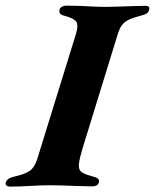

<svg xmlns="http://www.w3.org/2000/svg" viewBox="-62 -675 563 698"><path d="M-26.3 3.4Q-33.4 3.4 -38.2 -0.4Q-43 -4.1 -41.3 -10.9Q-36.4 -27 -13.5 -32.2Q26.8 -40.8 45.1 -53.2Q63.5 -65.5 73.5 -97.2L213.9 -550.8Q224.1 -583.4 215 -596.3Q205.9 -609.3 168.8 -618.7Q159.6 -620.9 155.9 -626.3Q152.2 -631.7 154.7 -640.4Q156.3 -647.2 164.1 -650.9Q171.8 -654.6 178.9 -654.6Q201.5 -654.6 226.5 -653.6Q251.5 -652.6 275.5 -651.3Q299.5 -650 319.7 -650Q339.7 -650 365.5 -650.9Q391.3 -651.8 418.2 -652.8Q445.1 -653.8 466.8 -653.8Q484.3 -653.8 480.2 -639.5Q477.7 -630.1 471 -625.9Q464.3 -621.7 452.2 -618.7Q423.3 -611.4 406.6 -603.4Q389.9 -595.4 381 -583.1Q372 -570.7 365.8 -550L237.7 -134.1Q226.6 -97.1 224.8 -78Q223.1 -58.9 233.4 -50.5Q243.7 -42.1 265.7 -36.3Q287.3 -30.8 293.5 -26Q299.7 -21.2 297.3 -11.7Q295.6 -4.9 289.5 -1.2Q283.4 2.5 274.6 2.5Q252.9 2.5 224.2 1.4Q195.5 0.4 167.9 -0.6Q140.3 -1.6 119.9 -1.6Q89.2 -1.6 48.4 0.9Q7.6 3.4 -26.3 3.4Z"/></svg>

Font: EB Garamond
Style: Italic
Weight: 400
Italic angle: -17.2°
Designer: Georg Duffner and Octavio Pardo
Foundry: Georg Duffner
Version: Version 1.001